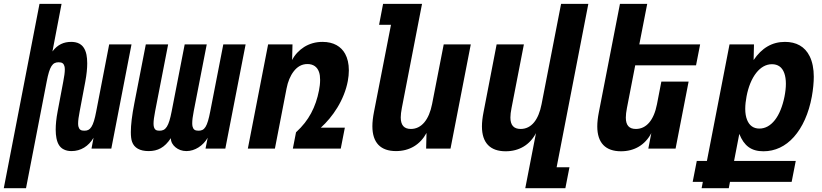

<svg xmlns="http://www.w3.org/2000/svg" viewBox="-80 -780 4314 1008"><path d="M-60.1 208H56.6L165 -351.1C172.9 -392.6 180.7 -418 190.4 -433.1C200.2 -448.2 211.9 -453.1 228 -453.1C246.6 -453.1 254.4 -446.3 258.3 -432.6C259.8 -427.7 260.3 -421.4 260.3 -415C260.3 -398.9 257.3 -378.9 252 -351.1L222.7 -195.8C215.3 -157.2 212.4 -125.5 212.4 -99.6C212.4 -81.5 213.9 -67.4 216.3 -54.7C222.7 -22.5 235.4 -6.8 251 2.4C265.1 10.7 280.3 13.2 295.4 13.2C344.2 13.2 384.8 -12.2 411.1 -56.6L400.4 0H504.4L610.4 -546.9H493.2L425.3 -195.8C417.5 -154.3 409.7 -128.9 399.9 -113.8C390.1 -98.6 379.4 -93.8 362.8 -93.8C345.2 -93.8 336.4 -99.1 332 -114.7C330.6 -119.6 330.1 -125.5 330.1 -131.8C330.1 -147.5 333 -168 338.4 -195.8L367.7 -351.1C375 -389.6 377.9 -421.9 377.9 -447.3C377.9 -465.3 376.5 -480 374 -492.7C367.7 -524.4 353 -541 339.4 -549.3C323.7 -558.6 305.7 -560.1 293.5 -560.1C256.3 -560.1 222.7 -546.9 195.3 -509.8L243.2 -759.8H127.4Z M700.2 13.2C748 13.2 784.2 -4.9 816.9 -54.7C816.9 -34.2 827.6 -18.1 841.3 -6.8C856 5.4 875.5 13.2 898.9 13.2C943.4 13.2 986.8 -15.6 1010.3 -56.6L999 0H1103L1209.5 -546.9H1092.3L1023.9 -195.8C1016.1 -155.3 1008.8 -129.4 999 -113.8C989.3 -98.1 977.5 -93.8 961.9 -93.8C942.9 -93.8 935.1 -100.6 931.2 -114.7C929.7 -119.6 929.2 -126 929.2 -132.8C929.2 -148.4 931.6 -168.9 937 -195.8L1005.4 -546.9H889.6L821.3 -195.8C813.5 -155.8 806.2 -130.9 795.9 -114.7C785.6 -98.6 773.9 -93.8 757.3 -93.8C741.2 -93.8 732.4 -98.1 728 -113.8C726.6 -118.7 726.1 -125 726.1 -131.3C726.1 -147 729 -167.5 734.4 -195.8L802.7 -546.9H685.5L625.5 -238.8C612.8 -174.3 606.9 -124 606.9 -86.4C606.9 -64.9 608.9 -47.9 613.3 -35.6C624.5 -3.4 654.8 13.2 700.2 13.2Z M1221.2 0H1363.3L1424.3 -314.9C1431.2 -351.1 1443.8 -381.8 1461.9 -405.3C1480 -428.7 1502.9 -443.8 1534.2 -443.8C1564.9 -443.8 1585.4 -428.7 1594.7 -402.3C1599.1 -390.1 1600.6 -376 1600.6 -360.4C1600.6 -340.3 1598.1 -323.2 1594.7 -305.2C1586.4 -262.2 1573.2 -222.7 1553.2 -185.5C1533.7 -149.4 1510.3 -119.1 1474.1 -85.4L1457.5 0H1709L1730.5 -109.9H1604.5C1635.3 -137.7 1665.5 -173.3 1690.9 -214.8C1717.3 -257.8 1737.3 -307.1 1746.1 -355C1749.5 -374 1751.5 -392.1 1751.5 -410.6C1751.5 -445.3 1744.6 -474.6 1731.9 -497.6C1710.9 -535.6 1671.9 -560.1 1613.3 -560.1C1576.2 -560.1 1543.9 -550.3 1516.6 -533.2C1491.7 -517.6 1467.3 -492.7 1453.6 -464.8L1455.6 -546.9H1327.6Z M1999 13.2C2069.8 13.2 2126 -20.5 2159.2 -82L2157.2 0H2285.2L2391.6 -546.9H2249.5L2188.5 -233.9C2172.4 -151.4 2132.8 -103 2077.1 -103C2042 -103 2023.9 -122.1 2023.9 -163.6C2023.9 -177.2 2025.9 -193.8 2029.8 -213.9L2135.7 -759.8H1931.2L1910.2 -649.9H1972.7L1883.3 -191.9C1877.9 -164.1 1875 -139.6 1875 -117.2C1875 -30.3 1918.5 13.2 1999 13.2Z M2677.7 208H2888.2L2909.7 98.1H2842.3L3008.8 -759.8H2865.7L2763.2 -232.9C2747.6 -151.9 2710.4 -103 2653.3 -103C2617.7 -103 2599.6 -122.1 2599.6 -163.1C2599.6 -176.8 2601.6 -193.4 2605.5 -212.9L2670.4 -546.9H2527.3L2458.5 -190.9C2453.1 -163.6 2450.2 -138.7 2450.2 -116.2C2450.2 -29.8 2493.7 14.2 2574.7 14.2C2645.5 14.2 2701.7 -19.5 2733.9 -81.1Z M3180.2 14.2C3251 14.2 3307.1 -19.5 3339.4 -81.1L3323.7 0H3466.8L3535.2 -351.6H3392.1L3369.1 -232.9C3352.5 -147.5 3312.5 -103 3258.3 -103C3223.1 -103 3205.6 -122.1 3205.6 -162.6C3205.6 -176.3 3207.5 -193.4 3211.4 -212.9L3254.9 -437H3574.2L3595.7 -546.9H3276.4L3317.9 -759.8H3174.8L3064 -190.9C3058.6 -163.6 3055.7 -138.7 3055.7 -116.2C3055.7 -29.8 3099.1 14.2 3180.2 14.2Z M3603.5 208H3746.1L3752.4 174.8H4076.2L4097.7 64.9H3773.9L3801.3 -77.1C3826.2 -14.2 3864.3 14.2 3928.2 14.2C3988.8 14.2 4043.5 -11.2 4087.9 -61C4132.8 -111.3 4166 -184.6 4182.1 -272.9C4189 -310.1 4192.4 -349.1 4192.4 -377.4C4192.4 -418.5 4185.1 -455.6 4170.9 -484.4C4145.5 -536.1 4100.1 -560.1 4041 -560.1C3973.6 -560.1 3919.4 -528.3 3876.5 -464.8L3878.4 -546.9H3750L3631.3 64.9H3578.1L3556.6 174.8H3609.9ZM3906.7 -105C3875.5 -105 3854 -121.1 3842.3 -150.4C3835.9 -166 3832.5 -186 3832.5 -208.5C3832.5 -229.5 3835.4 -253.4 3839.4 -273.9C3848.6 -323.2 3866.2 -367.2 3890.6 -397.9C3913.6 -426.8 3941.4 -442.9 3972.7 -442.9C3988.3 -442.9 4001.5 -439 4012.2 -431.6C4034.7 -416 4045.9 -382.8 4045.9 -340.3C4045.9 -298.8 4035.2 -245.1 4018.1 -203.1C4009.8 -182.1 3999 -163.6 3988.3 -149.9C3965.3 -120.6 3938 -105 3906.7 -105Z"/></svg>

Font: Hack
Style: Bold Oblique
Weight: 700
Italic angle: -12°
Monospace: yes
Designer: Christopher Simpkins
Foundry: Christopher Simpkins
Version: Version 2.010